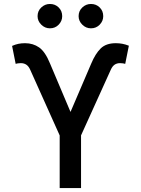

<svg xmlns="http://www.w3.org/2000/svg" viewBox="-20 -957 717 977"><path d="M283.7 0V-267.8L133.5 -602.6Q125.7 -620 114 -627.8Q102.3 -635.7 85.9 -635.7Q79.2 -635.7 70.8 -634.6Q62.5 -633.5 59.7 -632.1L41.5 -723.4Q58.2 -730.8 73.7 -734Q89.1 -737.2 107.6 -737.2Q148.1 -737.2 179 -715.7Q209.9 -694.2 234.4 -634.2L338.8 -387.4L443.9 -632.8Q465.2 -683.9 492.5 -710.6Q519.9 -737.2 568.9 -737.2Q586.6 -737.2 602.6 -734.2Q618.6 -731.2 635.7 -724.4L617.2 -632.1Q614 -633.5 606 -634.6Q598 -635.7 590.9 -635.7Q574.6 -635.7 563 -627.7Q551.5 -619.7 544 -602.6L392.4 -268.1V0ZM234 -812.9Q208.8 -812.9 190 -831.5Q171.2 -850.1 171.2 -874.6Q171.2 -901.3 190 -919Q208.8 -936.8 234 -936.8Q260.7 -936.8 278.6 -919Q296.5 -901.3 296.5 -874.6Q296.5 -850.1 278.6 -831.5Q260.7 -812.9 234 -812.9ZM442.8 -812.9Q417.6 -812.9 398.8 -831.5Q380 -850.1 380 -874.6Q380 -901.3 398.8 -919Q417.6 -936.8 442.8 -936.8Q469.5 -936.8 487.4 -919Q505.3 -901.3 505.3 -874.6Q505.3 -850.1 487.4 -831.5Q469.5 -812.9 442.8 -812.9Z"/></svg>

Font: InterMG Medium
Style: Regular
Weight: 500
Designer: Rasmus Andersson
Foundry: rsms
Version: Version 3.019;December 26, 2023;FontCreator 15.0.0.2955 64-b